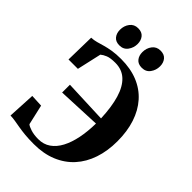

<svg xmlns="http://www.w3.org/2000/svg" viewBox="-278 -1077 1201 1201"><g transform="rotate(45 322.0 -477.0)"><path d="M260 11Q215 11 181.8 7.8Q148.5 4.5 122.5 0Q96.5 -4.5 74.8 -8.2Q53 -12 31 -12.5L40.5 -195.5L122.5 -191.5L153 -58Q162 -49 190.5 -39.8Q219 -30.5 258 -30.5Q304.5 -30.5 339 -54.5Q373.5 -78.5 396.5 -122Q419.5 -165.5 431.5 -224.8Q443.5 -284 444.5 -355L157.5 -342.5V-411.5L444 -400Q440 -498.5 419.5 -567.5Q399 -636.5 360 -673Q321 -709.5 261.5 -709.5Q218 -709.5 195.5 -700.2Q173 -691 159 -679L122.5 -517H39.5L43.5 -713.5Q67 -714.5 88.5 -720.5Q110 -726.5 135 -733.8Q160 -741 192.8 -746.5Q225.5 -752 270.5 -752Q354 -752 418.5 -725.8Q483 -699.5 527.5 -649.5Q572 -599.5 595 -529.2Q618 -459 618 -371Q618 -285.5 594.2 -215.2Q570.5 -145 524.8 -94.5Q479 -44 412.5 -16.5Q346 11 260 11ZM201.5 -804Q169 -804 152.2 -824.5Q135.5 -845 135.5 -876Q135.5 -911.5 155.2 -937.5Q175 -963.5 209.5 -963.5H210.5Q243.5 -963.5 260.2 -943Q277 -922.5 277 -891.5Q277 -857.5 257.5 -830.8Q238 -804 202.5 -804ZM399.5 -804Q367 -804 350.2 -824.5Q333.5 -845 333.5 -876Q333.5 -911.5 353.2 -937.5Q373 -963.5 407.5 -963.5H408.5Q441.5 -963.5 458.2 -943Q475 -922.5 475 -891.5Q475 -857.5 455.5 -830.8Q436 -804 400.5 -804Z"/></g></svg>

Font: Merriweather 96pt
Style: Bold
Weight: 700
Version: Version 2.100